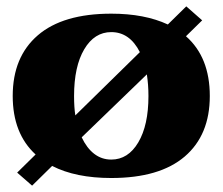

<svg xmlns="http://www.w3.org/2000/svg" viewBox="-20 -550 700 604"><path d="M640 -248Q640 -125 561 -57.5Q482 10 330 10Q218 10 144 -28L81 34L34 -7L92 -64Q20 -130 20 -248Q20 -371 99 -439Q178 -507 330 -507Q435 -507 508 -473L566 -530L616 -486L565 -436Q640 -370 640 -248ZM217 -187 420 -386Q388 -449 330 -449Q277 -449 245 -395Q213 -341 213 -248Q213 -212 217 -187ZM447 -248Q447 -283 442 -316L237 -118Q253 -84 276.5 -66Q300 -48 330 -48Q383 -48 415 -102Q447 -156 447 -248Z"/></svg>

Font: Trirong Black
Style: Regular
Weight: 900
Designer: Katatrad Team
Foundry: CadsonDemak
Version: Version 1.001